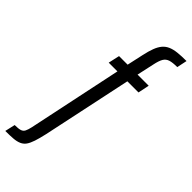

<svg xmlns="http://www.w3.org/2000/svg" viewBox="-371 -781 1012 1012"><g transform="rotate(45 134.5 -275.0)"><path d="M-73 193 -60 136Q-32 136 -18.5 131.5Q-5 127 1 115Q7 103 12 81L123 -447H58L72 -510H136L156 -601Q164 -638 173.5 -663Q183 -688 196.5 -704Q210 -720 229.5 -728.5Q249 -737 276.5 -740Q304 -743 342 -743L330 -686Q296 -686 277 -680Q258 -674 248 -657Q238 -640 231 -606L210 -510H293L280 -447H197L91 53Q82 93 73.5 118.5Q65 144 54.5 159Q44 174 27 181.5Q10 189 -14 191Q-38 193 -73 193Z"/></g></svg>

Font: Saira Condensed
Style: Italic
Weight: 400
Width: 3
Italic angle: -12°
Designer: Hector Gatti with collaboration of the Omnibus-Type team
Foundry: Omnibus-Type
Version: Version 1.100